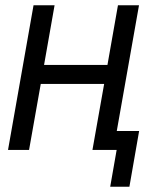

<svg xmlns="http://www.w3.org/2000/svg" viewBox="-20 -570 640 730"><path d="M187.5 -550 147.5 -323H388.5L428.5 -550H508.5L424 -72H509L472 140H399L423.5 0H331.5L376 -251H135L90.5 0H10.5L107.5 -550Z"/></svg>

Font: JuliaMono Italic
Style: Regular
Weight: 400
Italic angle: -9°
Monospace: yes
Designer: cormullion
Foundry: corm
Version: Version 0.049; ttfautohint (v1.8.4)